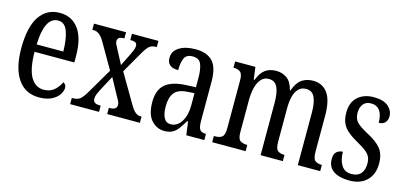

<svg xmlns="http://www.w3.org/2000/svg" viewBox="-54 -881 2580 1226"><g transform="rotate(15 1235.5 -268.0)"><path d="M231 10Q140 10 91 -62Q42 -134 42 -264Q42 -405 89.5 -475.5Q137 -546 223 -546Q303 -546 348 -484.5Q393 -423 393 -304V-264H130Q131 -152 161.5 -98.5Q192 -45 249 -45Q290 -45 317 -68.5Q344 -92 358 -124Q366 -120 372 -112.5Q378 -105 378 -91Q378 -71 362.5 -47Q347 -23 314.5 -6.5Q282 10 231 10ZM307 -313Q306 -395 287.5 -445.5Q269 -496 225 -496Q180 -496 156.5 -448.5Q133 -401 131 -313Z M436 0V-41H443Q472 -41 489 -53.5Q506 -66 529 -105L627 -272L529 -442Q498 -495 461 -495H450V-536H662V-495H660Q634 -495 625.5 -486.5Q617 -478 617 -466Q617 -456 621.5 -446Q626 -436 635 -420L685 -325L726 -408Q735 -426 740.5 -440Q746 -454 746 -467Q746 -485 734 -490Q722 -495 705 -495H701V-536H876V-495H869Q846 -495 830 -483.5Q814 -472 790 -431L709 -290L824 -94Q841 -65 857 -53Q873 -41 887 -41H897V0H681V-41H685Q733 -41 733 -74Q733 -85 726.5 -98.5Q720 -112 702 -143L651 -237L597 -136Q589 -119 582.5 -104.5Q576 -90 576 -73Q576 -57 587.5 -49Q599 -41 625 -41H627V0Z M1060 10Q1010 10 974.5 -29Q939 -68 939 -150Q939 -230 983.5 -267.5Q1028 -305 1119 -309L1184 -312V-373Q1184 -429 1171 -463Q1158 -497 1114 -497Q1072 -497 1059 -467Q1046 -437 1046 -388Q972 -388 972 -450Q972 -495 1013 -520.5Q1054 -546 1121 -546Q1195 -546 1233 -506.5Q1271 -467 1271 -372V-113Q1271 -71 1282 -56Q1293 -41 1320 -41H1323V0H1204L1192 -88H1186Q1169 -60 1153 -37.5Q1137 -15 1115.5 -2.5Q1094 10 1060 10ZM1088 -42Q1132 -42 1158.5 -84.5Q1185 -127 1185 -191V-273L1139 -270Q1077 -266 1053 -234.5Q1029 -203 1029 -144Q1029 -98 1043 -70Q1057 -42 1088 -42Z M1375 0V-41H1387Q1413 -41 1429 -53.5Q1445 -66 1445 -113V-426Q1445 -471 1428 -483Q1411 -495 1385 -495H1383V-536H1517L1528 -454H1533Q1553 -505 1582 -525.5Q1611 -546 1654 -546Q1693 -546 1723.5 -525Q1754 -504 1769 -448H1772Q1792 -504 1823.5 -525Q1855 -546 1897 -546Q1959 -546 1993.5 -499Q2028 -452 2028 -349V-113Q2028 -66 2044 -53.5Q2060 -41 2087 -41H2089V0H1941V-347Q1941 -412 1924.5 -448Q1908 -484 1867 -484Q1835 -484 1816 -463Q1797 -442 1789 -408.5Q1781 -375 1781 -335V-113Q1781 -66 1797 -53.5Q1813 -41 1839 -41H1842V0H1695V-347Q1695 -412 1678.5 -448Q1662 -484 1621 -484Q1589 -484 1569.5 -461Q1550 -438 1541 -401Q1532 -364 1532 -321V-108Q1532 -63 1550 -52Q1568 -41 1594 -41H1596V0Z M2283 10Q2216 10 2178 -16Q2140 -42 2140 -94Q2140 -129 2157.5 -143Q2175 -157 2197 -157Q2197 -104 2218.5 -69Q2240 -34 2285 -34Q2327 -34 2347.5 -58Q2368 -82 2368 -125Q2368 -162 2349 -184.5Q2330 -207 2280 -235Q2235 -260 2207 -283Q2179 -306 2166 -334.5Q2153 -363 2153 -405Q2153 -473 2193.5 -509Q2234 -545 2299 -545Q2363 -545 2394.5 -517.5Q2426 -490 2426 -452Q2426 -426 2411.5 -410.5Q2397 -395 2370 -395Q2370 -448 2349.5 -475Q2329 -502 2292 -502Q2258 -502 2240.5 -480Q2223 -458 2223 -423Q2223 -382 2245 -360Q2267 -338 2319 -310Q2380 -279 2410 -242.5Q2440 -206 2440 -143Q2440 -73 2398.5 -31.5Q2357 10 2283 10Z"/></g></svg>

Font: Noto Serif Lao ExtraCondensed
Style: Regular
Weight: 400
Width: 2
Designer: Monotype Design Team
Foundry: Monotype Imaging Inc.
Version: Version 2.003; ttfautohint (v1.8.4.7-5d5b)